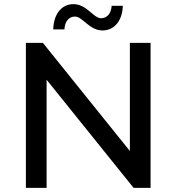

<svg xmlns="http://www.w3.org/2000/svg" viewBox="-20 -907 852 927"><path d="M342 -827C379 -827 411 -760 475 -760C533 -760 571 -808 573 -879H519C517 -842 497 -819 468 -819C431 -819 399 -887 335 -887C277 -887 239 -839 237 -765H291C293 -804 313 -827 342 -827ZM607 -700V-178L187 -700H105V0H205V-522L625 0H707V-700Z"/></svg>

Font: AWKNG-Font Medium
Style: Regular
Weight: 500
Designer: Awakening Church
Foundry: Awakening Church
Version: Version 1.700;PS 001.700;hotconv 1.0.88;makeotf.lib2.5.64775